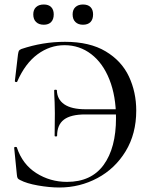

<svg xmlns="http://www.w3.org/2000/svg" viewBox="-20 -822 675 854"><path d="M70 -21Q61 -25 58.5 -29.5Q56 -34 55 -45L43 -165Q43 -168 48.5 -168.5Q54 -169 55 -166Q80 -91 141.5 -52Q203 -13 278 -13Q386 -13 441 -88.5Q496 -164 496 -297Q496 -394 467 -467.5Q438 -541 386 -581Q334 -621 267 -621Q202 -621 147 -580.5Q92 -540 57 -460Q56 -456 51 -457Q46 -458 46 -461L60 -580Q62 -592 64 -596Q66 -600 75 -604Q170 -636 269 -636Q379 -636 450 -593.5Q521 -551 553.5 -481.5Q586 -412 586 -330Q586 -227 539 -149.5Q492 -72 413.5 -30Q335 12 244 12Q200 12 149 3Q98 -6 70 -21ZM224 -319 223 -367Q221 -401 221 -420Q221 -423 227 -423Q233 -423 233 -420Q234 -380 266 -358Q298 -336 361 -336H551V-313H359Q295 -313 264.5 -290Q234 -267 234 -218Q234 -215 228.5 -215Q223 -215 223 -218ZM128 -758Q128 -779 140.5 -790.5Q153 -802 175 -802Q196 -802 207.5 -790.5Q219 -779 219 -758Q219 -736 207.5 -724Q196 -712 175 -712Q153 -712 140.5 -724Q128 -736 128 -758ZM303 -758Q303 -779 315.5 -790.5Q328 -802 349 -802Q371 -802 382.5 -790.5Q394 -779 394 -758Q394 -736 382.5 -724Q371 -712 349 -712Q328 -712 315.5 -724Q303 -736 303 -758Z"/></svg>

Font: Cormorant Garamond Medium
Style: Regular
Weight: 500
Designer: Christian Thalmann (Catharsis Fonts)
Foundry: Catharsis Fonts
Version: Version 4.000